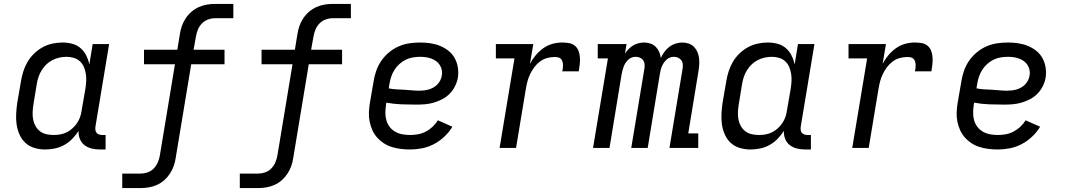

<svg xmlns="http://www.w3.org/2000/svg" viewBox="-20 -755 5440 980"><path d="M210 8Q210 8 210 8Q210 8 210 8Q182 8 155.5 0Q129 -8 110 -25.5Q91 -43 80 -67.5Q69 -92 65 -118.5Q61 -145 62.5 -173.5Q64 -202 68 -230L87 -340Q91 -365 99 -390.5Q107 -416 120.5 -439Q134 -462 154 -481.5Q174 -501 198 -514Q222 -527 248 -532.5Q274 -538 299 -538Q325 -538 349 -531.5Q373 -525 391 -509.5Q409 -494 420 -472Q431 -450 436 -426L453 -530H537L467 -108Q466 -99 467 -91Q468 -83 473 -77Q478 -71 486 -68.5Q494 -66 502 -66H519V8H490Q468 8 447.5 3Q427 -2 411 -14.5Q395 -27 387.5 -46.5Q380 -66 381 -87Q367 -65 348.5 -46Q330 -27 307 -14.5Q284 -2 259 3Q234 8 210 8ZM254 -66Q271 -66 288 -69Q305 -72 321 -80Q337 -88 350.5 -100.5Q364 -113 374 -128Q384 -143 389.5 -159.5Q395 -176 397 -193L416 -303Q419 -322 420 -341Q421 -360 418 -378.5Q415 -397 408 -413.5Q401 -430 388 -442Q375 -454 357 -459.5Q339 -465 320 -465Q301 -465 283 -461Q265 -457 248 -448.5Q231 -440 217 -426.5Q203 -413 193 -397Q183 -381 177 -363.5Q171 -346 168 -328L150 -218Q147 -199 146.5 -180Q146 -161 149.5 -143.5Q153 -126 162 -110.5Q171 -95 185 -84.5Q199 -74 217 -70Q235 -66 254 -66Z M604 205V131H697Q715 131 733 125Q751 119 764.5 105Q778 91 785.5 73.5Q793 56 796 38L873 -427H715V-501H885L898 -580Q901 -601 908 -621.5Q915 -642 927.5 -661Q940 -680 957.5 -695Q975 -710 995 -719Q1015 -728 1036 -731.5Q1057 -735 1078 -735H1171V-662H1078Q1060 -662 1042 -655.5Q1024 -649 1010.5 -635Q997 -621 990 -603.5Q983 -586 980 -568L968 -501H1126V-427H956L877 50Q874 71 867 91.5Q860 112 847.5 131Q835 150 818 165Q801 180 780.5 189Q760 198 739 201.5Q718 205 697 205Z M1204 205V131H1297Q1315 131 1333 125Q1351 119 1364.5 105Q1378 91 1385.5 73.5Q1393 56 1396 38L1473 -427H1315V-501H1485L1498 -580Q1501 -601 1508 -621.5Q1515 -642 1527.5 -661Q1540 -680 1557.5 -695Q1575 -710 1595 -719Q1615 -728 1636 -731.5Q1657 -735 1678 -735H1771V-662H1678Q1660 -662 1642 -655.5Q1624 -649 1610.5 -635Q1597 -621 1590 -603.5Q1583 -586 1580 -568L1568 -501H1726V-427H1556L1477 50Q1474 71 1467 91.5Q1460 112 1447.5 131Q1435 150 1418 165Q1401 180 1380.5 189Q1360 198 1339 201.5Q1318 205 1297 205Z M2073 8Q2049 8 2025 5Q2001 2 1979 -5Q1957 -12 1938 -24.5Q1919 -37 1904.5 -53.5Q1890 -70 1880.5 -91Q1871 -112 1866.5 -135Q1862 -158 1863 -182Q1864 -206 1868 -230L1887 -340Q1891 -367 1900.5 -394Q1910 -421 1926.5 -445Q1943 -469 1966 -488Q1989 -507 2015.5 -518.5Q2042 -530 2070 -534Q2098 -538 2125 -538Q2152 -538 2178 -534Q2204 -530 2227 -520.5Q2250 -511 2269.5 -495.5Q2289 -480 2301 -458Q2313 -436 2317 -410Q2321 -384 2317 -358Q2313 -336 2302.5 -315Q2292 -294 2275.5 -277Q2259 -260 2238 -249Q2217 -238 2195 -231.5Q2173 -225 2151 -223Q2129 -221 2107 -221Q2068 -221 2029 -222.5Q1990 -224 1952 -231L1950 -218Q1947 -198 1947 -178Q1947 -158 1952.5 -139.5Q1958 -121 1969.5 -106.5Q1981 -92 1997.5 -82.5Q2014 -73 2033.5 -69.5Q2053 -66 2073 -66Q2093 -66 2113 -69.5Q2133 -73 2152.5 -83Q2172 -93 2188 -108Q2204 -123 2215 -141L2289 -108Q2272 -80 2247.5 -57Q2223 -34 2194 -19Q2165 -4 2134 2Q2103 8 2073 8ZM2120 -292Q2132 -292 2144.5 -293.5Q2157 -295 2169 -298.5Q2181 -302 2192.5 -308.5Q2204 -315 2213 -324.5Q2222 -334 2227.5 -345.5Q2233 -357 2235 -369Q2238 -383 2235 -397.5Q2232 -412 2224.5 -423.5Q2217 -435 2206 -443Q2195 -451 2181.5 -456Q2168 -461 2153.5 -463Q2139 -465 2125 -465Q2107 -465 2088 -462Q2069 -459 2051.5 -450.5Q2034 -442 2019 -428.5Q2004 -415 1993.5 -398.5Q1983 -382 1977 -364Q1971 -346 1968 -328L1964 -304Q1983 -300 2002.5 -299Q2022 -298 2042 -297Q2062 -296 2081.5 -294Q2101 -292 2120 -292Z M2530 0 2606 -457H2511V-530H2702L2685 -429Q2697 -452 2714 -472.5Q2731 -493 2752.5 -508.5Q2774 -524 2799 -531Q2824 -538 2849 -538Q2867 -538 2884.5 -535Q2902 -532 2914.5 -521.5Q2927 -511 2933 -495Q2939 -479 2940 -461.5Q2941 -444 2939 -426Q2937 -408 2934 -391H2850Q2852 -399 2853 -408Q2854 -417 2853.5 -425.5Q2853 -434 2850.5 -442Q2848 -450 2842 -455.5Q2836 -461 2827.5 -462.5Q2819 -464 2810 -464Q2791 -464 2771.5 -458.5Q2752 -453 2735.5 -440.5Q2719 -428 2706.5 -411Q2694 -394 2685.5 -376Q2677 -358 2672 -339Q2667 -320 2664 -301L2614 0Z M3007 0 3083 -457H3031V-530H3178L3170 -481Q3178 -494 3189 -505Q3200 -516 3212.5 -523.5Q3225 -531 3239.5 -534.5Q3254 -538 3268 -538Q3285 -538 3300.5 -532.5Q3316 -527 3327 -516Q3338 -505 3344.5 -490Q3351 -475 3353 -459Q3360 -475 3371 -490Q3382 -505 3396.5 -516Q3411 -527 3428.5 -532.5Q3446 -538 3463 -538Q3480 -538 3495.5 -532.5Q3511 -527 3522 -516Q3533 -505 3539.5 -490Q3546 -475 3548 -458.5Q3550 -442 3549 -425Q3548 -408 3545 -391L3493 -74H3544V0H3397L3464 -404Q3466 -416 3465 -427.5Q3464 -439 3457.5 -447.5Q3451 -456 3441 -460.5Q3431 -465 3419 -465Q3409 -465 3399.5 -461.5Q3390 -458 3382 -450.5Q3374 -443 3368 -434Q3362 -425 3358 -415.5Q3354 -406 3352 -396.5Q3350 -387 3348 -377L3286 0H3202L3269 -404Q3271 -416 3270 -427.5Q3269 -439 3263 -447.5Q3257 -456 3246.5 -460.5Q3236 -465 3224 -465Q3214 -465 3204.5 -461.5Q3195 -458 3187 -450.5Q3179 -443 3173 -434Q3167 -425 3163.5 -415.5Q3160 -406 3157.5 -396.5Q3155 -387 3153 -377L3091 0Z M3810 8Q3810 8 3810 8Q3810 8 3810 8Q3782 8 3755.5 0Q3729 -8 3710 -25.5Q3691 -43 3680 -67.5Q3669 -92 3665 -118.5Q3661 -145 3662.5 -173.5Q3664 -202 3668 -230L3687 -340Q3691 -365 3699 -390.5Q3707 -416 3720.5 -439Q3734 -462 3754 -481.5Q3774 -501 3798 -514Q3822 -527 3848 -532.5Q3874 -538 3899 -538Q3925 -538 3949 -531.5Q3973 -525 3991 -509.5Q4009 -494 4020 -472Q4031 -450 4036 -426L4053 -530H4137L4067 -108Q4066 -99 4067 -91Q4068 -83 4073 -77Q4078 -71 4086 -68.5Q4094 -66 4102 -66H4119V8H4090Q4068 8 4047.5 3Q4027 -2 4011 -14.5Q3995 -27 3987.5 -46.5Q3980 -66 3981 -87Q3967 -65 3948.5 -46Q3930 -27 3907 -14.5Q3884 -2 3859 3Q3834 8 3810 8ZM3854 -66Q3871 -66 3888 -69Q3905 -72 3921 -80Q3937 -88 3950.5 -100.5Q3964 -113 3974 -128Q3984 -143 3989.5 -159.5Q3995 -176 3997 -193L4016 -303Q4019 -322 4020 -341Q4021 -360 4018 -378.5Q4015 -397 4008 -413.5Q4001 -430 3988 -442Q3975 -454 3957 -459.5Q3939 -465 3920 -465Q3901 -465 3883 -461Q3865 -457 3848 -448.5Q3831 -440 3817 -426.5Q3803 -413 3793 -397Q3783 -381 3777 -363.5Q3771 -346 3768 -328L3750 -218Q3747 -199 3746.5 -180Q3746 -161 3749.5 -143.5Q3753 -126 3762 -110.5Q3771 -95 3785 -84.5Q3799 -74 3817 -70Q3835 -66 3854 -66Z M4330 0 4406 -457H4311V-530H4502L4485 -429Q4497 -452 4514 -472.5Q4531 -493 4552.5 -508.5Q4574 -524 4599 -531Q4624 -538 4649 -538Q4667 -538 4684.5 -535Q4702 -532 4714.5 -521.5Q4727 -511 4733 -495Q4739 -479 4740 -461.5Q4741 -444 4739 -426Q4737 -408 4734 -391H4650Q4652 -399 4653 -408Q4654 -417 4653.5 -425.5Q4653 -434 4650.5 -442Q4648 -450 4642 -455.5Q4636 -461 4627.5 -462.5Q4619 -464 4610 -464Q4591 -464 4571.5 -458.5Q4552 -453 4535.5 -440.5Q4519 -428 4506.5 -411Q4494 -394 4485.5 -376Q4477 -358 4472 -339Q4467 -320 4464 -301L4414 0Z M5073 8Q5049 8 5025 5Q5001 2 4979 -5Q4957 -12 4938 -24.5Q4919 -37 4904.5 -53.5Q4890 -70 4880.5 -91Q4871 -112 4866.5 -135Q4862 -158 4863 -182Q4864 -206 4868 -230L4887 -340Q4891 -367 4900.5 -394Q4910 -421 4926.5 -445Q4943 -469 4966 -488Q4989 -507 5015.5 -518.5Q5042 -530 5070 -534Q5098 -538 5125 -538Q5152 -538 5178 -534Q5204 -530 5227 -520.5Q5250 -511 5269.5 -495.5Q5289 -480 5301 -458Q5313 -436 5317 -410Q5321 -384 5317 -358Q5313 -336 5302.5 -315Q5292 -294 5275.5 -277Q5259 -260 5238 -249Q5217 -238 5195 -231.5Q5173 -225 5151 -223Q5129 -221 5107 -221Q5068 -221 5029 -222.5Q4990 -224 4952 -231L4950 -218Q4947 -198 4947 -178Q4947 -158 4952.5 -139.5Q4958 -121 4969.5 -106.5Q4981 -92 4997.5 -82.5Q5014 -73 5033.5 -69.5Q5053 -66 5073 -66Q5093 -66 5113 -69.5Q5133 -73 5152.5 -83Q5172 -93 5188 -108Q5204 -123 5215 -141L5289 -108Q5272 -80 5247.5 -57Q5223 -34 5194 -19Q5165 -4 5134 2Q5103 8 5073 8ZM5120 -292Q5132 -292 5144.5 -293.5Q5157 -295 5169 -298.5Q5181 -302 5192.5 -308.5Q5204 -315 5213 -324.5Q5222 -334 5227.5 -345.5Q5233 -357 5235 -369Q5238 -383 5235 -397.5Q5232 -412 5224.5 -423.5Q5217 -435 5206 -443Q5195 -451 5181.5 -456Q5168 -461 5153.5 -463Q5139 -465 5125 -465Q5107 -465 5088 -462Q5069 -459 5051.5 -450.5Q5034 -442 5019 -428.5Q5004 -415 4993.5 -398.5Q4983 -382 4977 -364Q4971 -346 4968 -328L4964 -304Q4983 -300 5002.5 -299Q5022 -298 5042 -297Q5062 -296 5081.5 -294Q5101 -292 5120 -292Z"/></svg>

Font: Iosevka Slab Extended
Style: Italic
Weight: 400
Width: 7
Italic angle: -9°
Monospace: yes
Designer: Belleve Invis
Foundry: Belleve Invis
Version: Version 11.1.0; ttfautohint (v1.8.3)